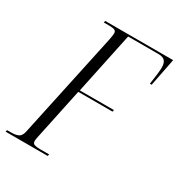

<svg xmlns="http://www.w3.org/2000/svg" viewBox="-193 -827 876 941"><g transform="rotate(30 245.0 -357.0)"><path d="M-23 0 -20 -10H3Q28 -10 43 -17Q58 -24 64 -49L192 -647Q197 -672 197 -683Q197 -696 187 -700Q177 -704 156 -704H126L129 -714H513L482 -557H472Q477 -590 480 -615Q483 -640 483 -656Q483 -679 472.5 -691.5Q462 -704 435 -704H264L191 -357H384L382 -347H188L126 -53Q125 -46 124 -41Q123 -36 123 -33Q123 -18 134.5 -14Q146 -10 165 -10H218L215 0Z"/></g></svg>

Font: Noto Serif Display ExtraCondensed Light
Style: Italic
Weight: 300
Width: 2
Italic angle: -12°
Designer: Monotype Design Team
Foundry: Monotype Imaging Inc.
Version: Version 2.009